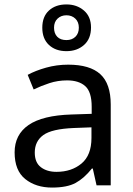

<svg xmlns="http://www.w3.org/2000/svg" viewBox="-20 -837 601 867"><path d="M288 -545Q386 -545 433 -502Q480 -459 480 -365V0H416L399 -76H395Q360 -32 321.5 -11Q283 10 215 10Q142 10 94 -28.5Q46 -67 46 -149Q46 -229 109 -272.5Q172 -316 303 -320L394 -323V-355Q394 -422 365 -448Q336 -474 283 -474Q241 -474 203 -461.5Q165 -449 132 -433L105 -499Q140 -518 188 -531.5Q236 -545 288 -545ZM314 -259Q214 -255 175.5 -227Q137 -199 137 -148Q137 -103 164.5 -82Q192 -61 235 -61Q303 -61 348 -98.5Q393 -136 393 -214V-262ZM280 -606Q231 -606 201 -634Q171 -662 171 -712Q171 -762 201 -789.5Q231 -817 280 -817Q327 -817 359 -789.5Q391 -762 391 -713Q391 -662 359.5 -634Q328 -606 280 -606ZM280 -656Q305 -656 320.5 -671Q336 -686 336 -712Q336 -738 320 -753Q304 -768 280 -768Q256 -768 240 -753Q224 -738 224 -712Q224 -686 238.5 -671Q253 -656 280 -656Z"/></svg>

Font: Noto Sans Hatran
Style: Regular
Weight: 400
Designer: Monotype Design Team
Foundry: Monotype Imaging Inc.
Version: Version 2.001; ttfautohint (v1.8.4.7-5d5b)